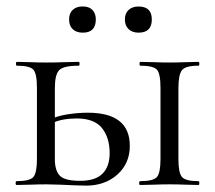

<svg xmlns="http://www.w3.org/2000/svg" viewBox="-20 -580 674 602"><path d="M419.4 0Q416.4 0 416.4 -6Q416.4 -12 419.4 -12Q460.8 -12 472 -25Q483.2 -38 483.2 -81V-305Q483.2 -349 472 -361.5Q460.8 -374 420.4 -374Q417.4 -374 417.4 -380Q417.4 -386 420.4 -386Q439 -386 463.1 -385Q487.2 -384 512.8 -384Q536.6 -384 560.6 -385Q584.6 -386 602.2 -386Q605 -386 605 -380Q605 -374 602.2 -374Q561.8 -374 550.6 -360Q539.4 -346 539.4 -303V-81Q539.4 -38 550.6 -25Q561.8 -12 602.2 -12Q605 -12 605 -6Q605 0 602.2 0Q583.6 0 560.1 -1Q536.6 -2 512.8 -2Q487.2 -2 463.1 -1Q439 0 419.4 0ZM152 -303V-81Q152 -45.4 167.5 -29.2Q183 -13 231.4 -13Q278.8 -13 301.3 -35.4Q323.8 -57.8 323.8 -99.8Q323.8 -148.2 299.8 -178.4Q275.8 -208.6 220.2 -208.6Q198.4 -208.6 177.9 -204.9Q157.4 -201.2 134.4 -190.2L128.4 -202.8Q160.4 -216.8 192.8 -221.7Q225.2 -226.6 255.4 -226.6Q387 -226.6 387 -122.6Q387 -67.8 348.2 -32.9Q309.4 2 250 2Q234.4 2 212.4 1Q190.4 0 167.3 -1Q144.2 -2 125.4 -2Q99.8 -2 75.7 -1Q51.6 0 32 0Q29 0 29 -6Q29 -12 32 -12Q73.4 -12 84.6 -25Q95.8 -38 95.8 -81V-305Q95.8 -349 84.6 -361.5Q73.4 -374 33 -374Q30 -374 30 -380Q30 -386 33 -386Q51.6 -386 75.7 -385Q99.8 -384 125.4 -384Q153 -384 179.6 -385Q206.2 -386 226.8 -386Q229.6 -386 229.6 -380Q229.6 -374 226.8 -374Q179 -374 165.5 -360Q152 -346 152 -303ZM239.6 -477.6Q219.4 -477.6 208 -488.5Q196.6 -499.4 196.6 -519Q196.6 -538.2 208 -549Q219.4 -559.8 239.6 -559.8Q259 -559.8 269.7 -549Q280.4 -538.2 280.4 -519Q280.4 -477.6 239.6 -477.6ZM414.4 -477.6Q395 -477.6 383.3 -488.5Q371.6 -499.4 371.6 -519Q371.6 -538.2 383.3 -548.9Q395 -559.6 414.4 -559.6Q456 -559.6 456 -519Q456 -477.6 414.4 -477.6Z"/></svg>

Font: Cormorant Garamond Light
Style: Regular
Weight: 300
Designer: Christian Thalmann (Catharsis Fonts)
Foundry: Catharsis Fonts
Version: Version 4.001